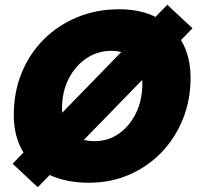

<svg xmlns="http://www.w3.org/2000/svg" viewBox="-20 -759 830 808"><path d="M355 10Q257 10 185.5 -24Q114 -58 76 -122Q38 -186 38 -275Q38 -371 71 -452Q104 -533 164 -593Q224 -653 305 -686.5Q386 -720 482 -720Q574 -720 641 -684.5Q708 -649 745 -584.5Q782 -520 782 -431Q782 -338 749.5 -257.5Q717 -177 659 -117Q601 -57 523 -23.5Q445 10 355 10ZM378 -165Q436 -165 481 -197Q526 -229 552.5 -283.5Q579 -338 579 -407Q579 -472 544.5 -508.5Q510 -545 449 -545Q390 -545 343 -513Q296 -481 268.5 -426.5Q241 -372 241 -303Q241 -239 277.5 -202Q314 -165 378 -165ZM139 29 33 -70 684 -739 790 -640Z"/></svg>

Font: Livvic Black
Style: Italic
Weight: 900
Italic angle: -10°
Designer: Jacques Le Bailly, Baron von Fonthausen
Version: Version 1.001; ttfautohint (v1.8.2)